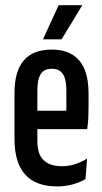

<svg xmlns="http://www.w3.org/2000/svg" viewBox="-20 -694 382 722"><path d="M194.5 7Q115 7 74.8 -37.5Q34.5 -82 34.5 -171V-345Q34.5 -425.5 69.2 -466.5Q104 -507.5 175 -507.5Q221.5 -507.5 252.2 -488.5Q283 -469.5 298 -433Q313 -396.5 313 -344V-290.5Q313 -270 312 -250Q311 -230 308 -208.5H229.5Q229.5 -253 229.5 -287.8Q229.5 -322.5 229.5 -354Q229.5 -382 223.8 -400Q218 -418 206 -426.8Q194 -435.5 175 -435.5Q146 -435.5 133.2 -415.5Q120.5 -395.5 120.5 -354V-249.5V-234.5V-163Q120.5 -139 126.2 -121.2Q132 -103.5 143.8 -92Q155.5 -80.5 172.5 -74.8Q189.5 -69 212 -69Q239.5 -69 263.5 -77Q287.5 -85 307.5 -97.5L301.5 -20.5Q282 -9 254.5 -1Q227 7 194.5 7ZM88.5 -208.5V-277.5H288V-208.5ZM200.5 -674.5H289.5L211.5 -546H141.5Z"/></svg>

Font: Anek Latin Condensed Medium
Style: Regular
Weight: 500
Width: 3
Designer: Yesha Goshar
Foundry: Ek Type
Version: Version 1.003